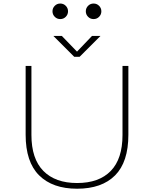

<svg xmlns="http://www.w3.org/2000/svg" viewBox="-20 -1082 890 1112"><path d="M361 -984.8Q348 -971.5 329 -971.5Q310 -971.5 297 -984.8Q284 -998 284 -1016.5Q284 -1035 297 -1048.2Q310 -1061.5 329 -1061.5Q348 -1061.5 361 -1048.2Q374 -1035 374 -1016.5Q374 -998 361 -984.8ZM554 -984.8Q541 -971.5 522 -971.5Q503 -971.5 490 -984.8Q477 -998 477 -1016.5Q477 -1035 490 -1048.2Q503 -1061.5 522 -1061.5Q541 -1061.5 554 -1048.2Q567 -1035 567 -1016.5Q567 -998 554 -984.8ZM562 -874 441 -753H410L289 -874H338L426 -783L513 -874ZM426.5 11Q284.5 11 206.5 -66.5Q128.5 -144 128.5 -302V-700H162V-300.5Q162 -162.5 231 -92.2Q300 -22 426.5 -22Q553.5 -22 621.5 -92Q689.5 -162 689.5 -300V-700H723.5V-302Q723.5 -143.5 646.5 -66.2Q569.5 11 426.5 11Z"/></svg>

Font: League Mono Wide Thin
Style: Regular
Weight: 100
Width: 8
Designer: Tyler Finck
Foundry: The League of Moveable Type / Tyler Finck
Version: Version 2.210